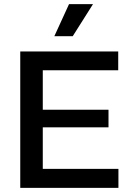

<svg xmlns="http://www.w3.org/2000/svg" viewBox="-20 -909 630 929"><path d="M78 0V-660H187V0ZM143 0V-92H553V0ZM143 -293V-378H505V-293ZM143 -569V-660H552V-569ZM332 -734H243L314 -889H430Z"/></svg>

Font: Bricolage Grotesque 24pt Medium
Style: Regular
Weight: 500
Designer: Mathieu Triay
Foundry: Atelier Triay
Version: Version 1.001;gftools[0.9.33.dev8+g029e19f]